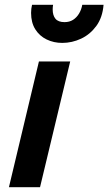

<svg xmlns="http://www.w3.org/2000/svg" viewBox="-20 -780 452 800"><path d="M17.2 0 142.2 -524H272.5L146.8 0ZM239.2 -601.2Q204.2 -601.2 174.5 -615.5Q144.8 -629.8 127.1 -657.8Q109.5 -685.8 109.5 -726.2Q109.5 -734.8 110.5 -743.2Q111.5 -751.8 113.5 -760H201.2Q200.2 -755.2 199.9 -750.4Q199.5 -745.5 199.5 -740.8Q199.5 -715.8 211.1 -701.8Q222.8 -687.8 249 -687.8Q269.5 -687.8 284.5 -697.4Q299.5 -707 309.4 -723.5Q319.2 -740 322.8 -760H411.5Q407.2 -707.2 381.4 -671.9Q355.5 -636.5 317.9 -618.9Q280.2 -601.2 239.2 -601.2Z"/></svg>

Font: Ubuntu Sans
Style: Italic
Weight: 400
Italic angle: -13.5°
Designer: Dalton Maag Ltd
Foundry: Dalton Maag Ltd
Version: Version 1.006